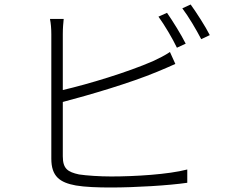

<svg xmlns="http://www.w3.org/2000/svg" viewBox="-20 -825 1040 853"><path d="M805 -631C784 -673 747 -732 722 -768L684 -751C711 -714 747 -653 766 -613ZM259 -372C377 -403 558 -456 678 -506C706 -517 736 -531 759 -541L735 -594C713 -579 687 -566 659 -553C546 -504 375 -452 259 -425V-673C259 -701 261 -721 263 -741H202C206 -721 208 -698 208 -673V-120C208 -41 246 -14 317 -1C357 6 416 8 472 8C581 8 730 -1 812 -13V-72C728 -50 580 -41 474 -41C422 -41 364 -45 331 -50C281 -61 259 -75 259 -131ZM790 -788C818 -751 851 -695 874 -651L912 -669C893 -707 853 -769 827 -805Z"/></svg>

Font: Noto Sans CJK JP Light
Style: Regular
Weight: 300
Designer: Ryoko NISHIZUKA (kana & ideographs); Paul D. Hunt (Latin, Greek & Cyrillic); Wenlong ZHANG (bopomofo); Sandoll Communica
Foundry: Adobe Systems Incorporated
Version: Version 1.004;PS 1.004;hotconv 1.0.82;makeotf.lib2.5.63406